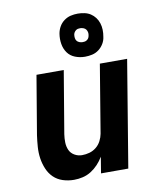

<svg xmlns="http://www.w3.org/2000/svg" viewBox="-87 -844 773 922"><g transform="rotate(-10 300.0 -383.5)"><path d="M200 8Q171 8 145 -0.5Q119 -9 100.5 -27Q82 -45 71.5 -70Q61 -95 57 -122Q53 -149 55 -177.5Q57 -206 61 -234L109 -520H242L191 -216Q188 -196 188.5 -176Q189 -156 196.5 -139Q204 -122 221 -112Q238 -102 258 -102Q276 -102 294 -107Q312 -112 327 -124Q342 -136 351 -153.5Q360 -171 363 -188L418 -520H551L465 0H332L345 -79Q333 -59 317.5 -42.5Q302 -26 283 -14Q264 -2 242.5 3Q221 8 200 8ZM354 -565Q329 -565 306 -574Q283 -583 269.5 -602Q256 -621 252 -645.5Q248 -670 252 -695Q255 -713 264 -729Q273 -745 288 -756Q303 -767 320 -771Q337 -775 355 -775Q371 -775 387.5 -771.5Q404 -768 417 -759.5Q430 -751 439.5 -738.5Q449 -726 454 -710.5Q459 -695 459.5 -678Q460 -661 457 -645Q455 -627 445.5 -611Q436 -595 421.5 -584Q407 -573 389.5 -569Q372 -565 354 -565ZM355 -636Q360 -636 365.5 -637Q371 -638 376.5 -642Q382 -646 384.5 -651Q387 -656 388 -662Q390 -670 388.5 -678Q387 -686 382.5 -692Q378 -698 370 -701Q362 -704 354 -704Q349 -704 343.5 -703Q338 -702 333 -698Q328 -694 325 -689Q322 -684 321 -678Q320 -670 321 -662Q322 -654 326.5 -648Q331 -642 339 -639Q347 -636 355 -636Z"/></g></svg>

Font: Iosevka XBd Ex Obl
Style: Regular
Weight: 800
Width: 7
Italic angle: -9°
Monospace: yes
Designer: Belleve Invis
Foundry: Belleve Invis
Version: Version 32.5.0; ttfautohint (v1.8.4)